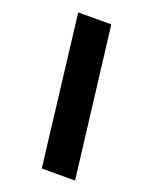

<svg xmlns="http://www.w3.org/2000/svg" viewBox="-130 -743 634 813"><g transform="rotate(20 187.5 -337.0)"><path d="M160.5 0 79.5 -674H228.5L310.5 0Z"/></g></svg>

Font: Anybody Condensed ExtraBold
Style: Italic
Weight: 800
Width: 3
Italic angle: -10°
Designer: Tyler Finck
Foundry: Etcetera Type Company
Version: Version 1.010; ttfautohint (v1.8.3) -l 8 -r 50 -G 200 -x 14 